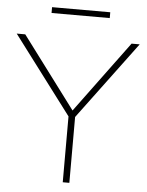

<svg xmlns="http://www.w3.org/2000/svg" viewBox="-67 -939 753 986"><g transform="rotate(5 309.0 -445.5)"><path d="M626 -740 328 -339.5V0H294V-339.5L-8 -740H36L312 -371.5L584 -740ZM161 -861V-891H461V-861Z"/></g></svg>

Font: Encode Sans Expanded Thin
Style: Regular
Weight: 250
Width: 7
Designer: Multiple Designers
Foundry: Impallari Type
Version: Version 2.000